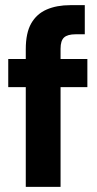

<svg xmlns="http://www.w3.org/2000/svg" viewBox="-20 -725 376 745"><path d="M80 0V-534Q80 -597 101 -634Q122 -671 161 -688Q200 -705 253 -705H309V-592H274Q242 -592 228.5 -579.5Q215 -567 215 -536V0ZM12 -387V-496H319V-387Z"/></svg>

Font: DM Sans 36pt
Style: Bold
Weight: 700
Version: Version 4.004;gftools[0.9.30]